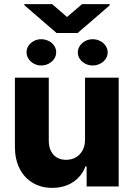

<svg xmlns="http://www.w3.org/2000/svg" viewBox="-20 -909 652 936"><path d="M394.5 -530.3H558.6V0H402.3V-97.7H396.5Q378.4 -49.3 335.9 -21.2Q293.5 6.8 234.4 6.8Q180.7 6.8 139.4 -17.8Q98.1 -42.5 75.4 -87.6Q52.7 -132.8 52.7 -192.4V-530.3H217.8V-223.6Q217.8 -180.2 240.5 -155Q263.2 -129.9 302.7 -129.9Q328.6 -129.9 349.4 -141.6Q370.1 -153.3 382.3 -175.5Q394.5 -197.8 394.5 -228.5ZM180.7 -717.8Q200.7 -717.8 217.5 -709.2Q234.4 -700.7 244.1 -686Q253.9 -671.4 253.9 -654.3Q253.9 -636.7 243.9 -621.8Q233.9 -606.9 217 -598.4Q200.2 -589.8 180.7 -589.8Q161.6 -589.8 145.3 -598.6Q128.9 -607.4 119.1 -622.3Q109.4 -637.2 109.4 -654.3Q109.4 -671.4 118.9 -685.8Q128.4 -700.2 144.8 -709Q161.1 -717.8 180.7 -717.8ZM431.6 -717.8Q451.7 -717.8 468.5 -709Q485.4 -700.2 495.1 -685.5Q504.9 -670.9 504.9 -653.3Q504.9 -636.2 495.1 -621.8Q485.4 -607.4 468.5 -598.6Q451.7 -589.8 431.6 -589.8Q412.1 -589.8 395.5 -598.6Q378.9 -607.4 369.1 -621.8Q359.4 -636.2 359.4 -653.3Q359.4 -670.4 369.1 -685.3Q378.9 -700.2 395.5 -709Q412.1 -717.8 431.6 -717.8ZM306.6 -826.2 379.9 -888.7H514.6V-882.8L358.4 -748H255.9L98.6 -883.8V-888.7H234.4Z"/></svg>

Font: Pretendard JP ExtraBold
Style: Regular
Weight: 800
Designer: Base glyphs from Inter by Rasmus Andersson; Hangeul glyphs from Noto Sans CJK(Source Han Sans) by Jang Soo-young and Kan
Foundry: Kil Hyung-jin
Version: Version 1.309